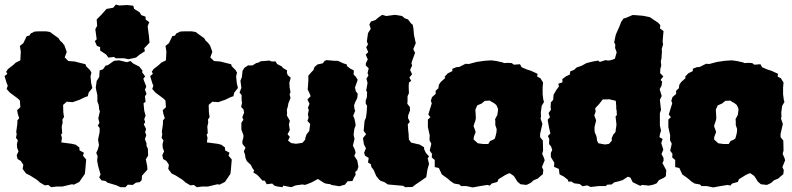

<svg xmlns="http://www.w3.org/2000/svg" viewBox="-25 -791 3465 840"><path d="M199 28 186 18 171 20 149 7 143 1 134 -6 107 -23 89 -32 74 -52 77 -70 66 -87 52 -95 48 -112 56 -129 50 -144 49 -160 53 -177 45 -188 48 -204 46 -214 51 -250V-264L59 -274L53 -292L50 -309L64 -322L62 -351L53 -360L18 -386L4 -402L9 -416L4 -428L-5 -458L7 -468L2 -477L10 -489L32 -506L44 -517L64 -527L66 -565L62 -590L77 -602L92 -633L103 -635L110 -645L127 -653L146 -654H176L194 -651L206 -642L231 -624L238 -613L247 -605L257 -592L267 -564L258 -540L274 -524L301 -522L349 -510L352 -501L369 -484L375 -473L371 -457L374 -427L379 -406L363 -386L359 -370L347 -366L322 -354L310 -350L293 -344L267 -346L251 -332L252 -300L255 -279L248 -268L249 -254L245 -237L246 -224L247 -208L242 -202L246 -188L243 -168L289 -162L306 -158L322 -146L323 -133L342 -123L338 -110L352 -93L348 -46L346 -30L322 5L298 17L290 15L248 25H223Z M481 -536 474 -542 449 -539 440 -552 413 -570V-585L399 -590L390 -611L398 -619L392 -663L400 -678L398 -706L419 -727L441 -752L470 -757L482 -771L497 -767L531 -769L558 -766L562 -752L586 -737L593 -725L612 -718V-706L628 -694L621 -676L627 -630L629 -604L606 -580L609 -567L587 -553L570 -539L537 -532L518 -536ZM524 28H502L485 20L445 8L437 1L419 -2L409 -15L415 -28L405 -62L400 -87L402 -108L396 -122L403 -137L408 -156L404 -180L411 -214V-231L403 -241L410 -254L405 -273L412 -304L409 -312L407 -331L401 -347V-374L396 -397L394 -408L398 -437L409 -454L411 -483L426 -488L437 -504L447 -506L474 -525L496 -527L530 -519L546 -524L558 -513L584 -500L599 -481L596 -476L610 -457L602 -446L615 -412L609 -399L616 -381L609 -369L612 -346L603 -339L606 -307L612 -285L606 -270L610 -256L604 -247L614 -227L610 -212L615 -200L609 -182L616 -164V-153L622 -140L623 -110L613 -94L619 -64L620 -49L596 -22L595 -3L586 6L570 8L556 18L534 17Z M836 28 823 18 808 20 786 7 780 1 771 -6 744 -23 726 -32 711 -52 714 -70 703 -87 689 -95 685 -112 693 -129 687 -144 686 -160 690 -177 682 -188 685 -204 683 -214 688 -250V-264L696 -274L690 -292L687 -309L701 -322L699 -351L690 -360L655 -386L641 -402L646 -416L641 -428L632 -458L644 -468L639 -477L647 -489L669 -506L681 -517L701 -527L703 -565L699 -590L714 -602L729 -633L740 -635L747 -645L764 -653L783 -654H813L831 -651L843 -642L868 -624L875 -613L884 -605L894 -592L904 -564L895 -540L911 -524L938 -522L986 -510L989 -501L1006 -484L1012 -473L1008 -457L1011 -427L1016 -406L1000 -386L996 -370L984 -366L959 -354L947 -350L930 -344L904 -346L888 -332L889 -300L892 -279L885 -268L886 -254L882 -237L883 -224L884 -208L879 -202L883 -188L880 -168L926 -162L943 -158L959 -146L960 -133L979 -123L975 -110L989 -93L985 -46L983 -30L959 5L935 17L927 15L885 25H860Z M1211 28 1189 25 1175 21 1166 12 1142 15 1133 -1H1123L1109 -17L1100 -26L1083 -37L1087 -45L1079 -56L1073 -69L1055 -86L1049 -100L1047 -114L1042 -129L1049 -145L1036 -161L1035 -171L1040 -191V-200L1031 -224V-254L1040 -267L1035 -278L1043 -298L1040 -313L1030 -323L1034 -342L1032 -353V-375L1023 -386L1031 -407L1027 -438L1033 -453L1035 -470L1036 -481L1044 -494L1060 -505H1080L1096 -515L1105 -517L1116 -523L1154 -526L1163 -522H1181L1187 -511L1207 -501L1214 -493L1231 -483L1230 -473L1234 -462L1247 -451L1241 -429L1242 -409L1246 -388L1242 -378L1246 -362L1237 -340L1234 -324L1230 -311L1231 -296L1230 -286L1243 -263L1239 -246L1243 -222L1233 -204L1243 -192L1235 -176L1249 -165L1270 -162L1298 -166L1311 -181L1310 -184L1316 -203L1328 -218L1332 -249L1320 -262L1325 -276L1322 -291L1326 -310L1322 -319L1329 -337L1320 -356L1334 -370L1330 -381L1321 -400L1322 -409L1324 -438V-460L1338 -476L1346 -484L1351 -498L1364 -509L1387 -514L1396 -525L1404 -528L1438 -525H1453L1477 -514L1492 -509L1493 -502L1507 -491L1523 -483L1522 -465L1531 -456L1540 -442L1528 -408L1532 -391L1540 -381L1538 -362L1529 -344L1524 -330L1526 -313L1529 -307L1520 -284L1525 -274L1529 -256L1531 -243L1525 -226L1522 -201L1526 -184L1522 -167L1519 -154L1527 -137L1531 -123L1525 -109L1538 -89L1543 -62L1538 -46L1529 -39L1531 -26L1523 -13L1517 1L1496 2L1484 17L1469 21L1461 24L1424 18L1421 15L1399 12L1389 7L1366 -8L1344 4L1336 8L1318 15L1309 18L1298 16L1269 20L1249 28L1214 21Z M1748 28 1739 22 1706 19 1672 16 1657 6 1640 0 1633 -6 1621 -21 1610 -47 1600 -60 1597 -73 1585 -80 1588 -100 1572 -110 1568 -123 1576 -142 1567 -160 1563 -187 1577 -204 1566 -218 1570 -262 1576 -276 1579 -298 1581 -328 1575 -338V-351L1580 -365L1581 -388L1577 -395L1583 -428L1578 -447L1587 -461L1583 -471L1588 -492L1575 -505L1576 -515L1584 -531L1575 -552L1586 -563L1577 -584L1585 -597L1580 -610L1585 -646L1597 -665L1591 -684L1598 -697L1617 -703L1631 -715L1647 -726L1665 -721L1702 -726L1711 -725L1734 -721L1746 -711L1760 -706L1773 -689L1781 -682L1784 -664L1786 -639L1794 -602L1783 -576L1791 -560L1780 -530L1775 -515L1778 -504L1769 -485L1778 -466L1766 -452L1774 -437L1764 -430L1763 -414L1764 -383L1758 -370V-350L1757 -337L1768 -323L1769 -308L1761 -287L1760 -275L1768 -258L1759 -247L1761 -219L1763 -202V-194L1764 -180L1774 -167L1787 -164L1804 -160L1810 -159L1830 -147L1831 -137L1839 -121L1852 -107L1846 -98L1852 -74L1845 -49L1840 -16L1816 1L1795 15L1779 27Z M2107 18 2076 23 2043 29 2015 23H1992L1985 16L1962 12L1948 3L1933 -10L1908 -28L1895 -56L1877 -60V-91L1864 -102L1865 -118L1855 -132L1862 -162L1854 -178L1855 -199L1852 -212L1847 -235V-268L1858 -278L1849 -290L1855 -310L1864 -339L1860 -350L1865 -366L1881 -380V-394L1893 -405L1895 -420L1903 -432L1923 -450L1920 -455L1934 -470L1954 -480V-490L1971 -497L1984 -498L2012 -512L2026 -511L2060 -520L2094 -525L2125 -527L2147 -524L2174 -518L2180 -515L2197 -516L2214 -515L2223 -508L2250 -510L2257 -497L2280 -487L2299 -481L2327 -468L2325 -456L2339 -449L2351 -430L2349 -408V-379L2352 -355L2355 -345L2345 -328L2341 -299L2342 -282L2340 -272L2348 -249L2338 -205V-191L2350 -176L2351 -132L2347 -118L2355 -100L2358 -90L2346 -60L2352 -47L2350 -29L2338 -19L2328 -10L2309 -2L2297 9L2283 16L2277 18L2252 15L2239 4L2223 -21L2206 -33L2200 -32L2185 -25L2156 -7L2151 5L2126 12L2118 21ZM2088 -161H2111L2115 -167L2119 -174L2124 -176L2133 -180L2140 -185L2143 -195L2145 -203L2147 -212L2148 -226L2142 -244V-260L2141 -270L2145 -277L2148 -283L2151 -288L2152 -297L2153 -302L2154 -314L2150 -324L2146 -332L2136 -340L2125 -346L2118 -351L2104 -350H2097L2089 -344L2082 -338L2070 -333L2063 -330L2055 -312V-304L2056 -294V-287L2057 -279L2056 -268L2054 -261L2050 -250L2047 -239L2049 -233L2052 -226L2056 -213L2052 -203L2048 -192L2047 -181L2051 -177L2057 -172L2061 -168L2066 -164L2074 -163Z M2544 20 2524 24 2511 14 2487 11 2474 3 2462 4 2459 -5 2441 -19 2423 -28 2420 -52 2399 -61 2400 -79 2385 -104V-122L2391 -135L2386 -150L2377 -161L2378 -183L2372 -196L2383 -207L2377 -233L2371 -267L2381 -278L2375 -296L2386 -312L2384 -319L2385 -343L2395 -354L2397 -377L2410 -399L2420 -412L2418 -425L2436 -431L2435 -445L2451 -457L2468 -465L2470 -479L2486 -485L2498 -496L2519 -503L2541 -515L2569 -522L2592 -526L2599 -520L2624 -528L2636 -526L2649 -528L2665 -534L2673 -562L2666 -581L2667 -596L2662 -606L2669 -639L2675 -653L2684 -673L2693 -696L2703 -710L2714 -713L2742 -725H2752L2788 -722L2818 -716L2834 -705L2854 -692L2864 -681L2862 -667L2878 -655L2876 -634L2874 -609L2876 -597L2870 -576L2871 -565L2869 -535L2866 -523L2868 -504L2864 -490L2863 -471L2877 -457L2865 -441L2872 -434L2869 -415L2861 -401L2870 -371L2862 -355L2865 -327L2867 -310L2862 -296V-242L2867 -219L2863 -207L2860 -191L2874 -183L2868 -165L2877 -136L2869 -117L2878 -100V-87L2873 -78L2890 -46L2888 -20L2879 -13L2858 -3L2848 11L2833 17L2814 21L2784 18L2776 22L2753 11L2743 6L2733 -14L2722 -18L2699 -3L2683 2L2662 7L2651 16L2631 17L2626 23H2595L2559 27ZM2621 -159 2630 -160 2640 -162 2645 -168 2652 -176 2651 -186 2654 -193 2658 -202 2668 -214 2669 -225 2671 -236 2672 -247 2671 -255 2670 -265 2668 -281 2674 -288 2673 -298V-305L2671 -316V-326L2670 -340L2669 -350L2661 -352L2647 -355L2640 -357L2630 -356H2612L2598 -338L2591 -330L2584 -323L2579 -317L2581 -302L2578 -295L2575 -286L2579 -275L2583 -265L2581 -255L2578 -244L2576 -234V-224L2577 -212L2582 -201L2585 -193L2586 -185L2587 -176L2593 -164L2600 -163L2610 -161Z M3159 18 3128 23 3095 29 3067 23H3044L3037 16L3014 12L3000 3L2985 -10L2960 -28L2947 -56L2929 -60V-91L2916 -102L2917 -118L2907 -132L2914 -162L2906 -178L2907 -199L2904 -212L2899 -235V-268L2910 -278L2901 -290L2907 -310L2916 -339L2912 -350L2917 -366L2933 -380V-394L2945 -405L2947 -420L2955 -432L2975 -450L2972 -455L2986 -470L3006 -480V-490L3023 -497L3036 -498L3064 -512L3078 -511L3112 -520L3146 -525L3177 -527L3199 -524L3226 -518L3232 -515L3249 -516L3266 -515L3275 -508L3302 -510L3309 -497L3332 -487L3351 -481L3379 -468L3377 -456L3391 -449L3403 -430L3401 -408V-379L3404 -355L3407 -345L3397 -328L3393 -299L3394 -282L3392 -272L3400 -249L3390 -205V-191L3402 -176L3403 -132L3399 -118L3407 -100L3410 -90L3398 -60L3404 -47L3402 -29L3390 -19L3380 -10L3361 -2L3349 9L3335 16L3329 18L3304 15L3291 4L3275 -21L3258 -33L3252 -32L3237 -25L3208 -7L3203 5L3178 12L3170 21ZM3140 -161H3163L3167 -167L3171 -174L3176 -176L3185 -180L3192 -185L3195 -195L3197 -203L3199 -212L3200 -226L3194 -244V-260L3193 -270L3197 -277L3200 -283L3203 -288L3204 -297L3205 -302L3206 -314L3202 -324L3198 -332L3188 -340L3177 -346L3170 -351L3156 -350H3149L3141 -344L3134 -338L3122 -333L3115 -330L3107 -312V-304L3108 -294V-287L3109 -279L3108 -268L3106 -261L3102 -250L3099 -239L3101 -233L3104 -226L3108 -213L3104 -203L3100 -192L3099 -181L3103 -177L3109 -172L3113 -168L3118 -164L3126 -163Z"/></svg>

Font: Winky Rough Black
Style: Regular
Weight: 900
Designer: Simon Atzbach
Foundry: typofactur
Version: Version 1.206; ttfautohint (v1.8.4.7-5d5b)